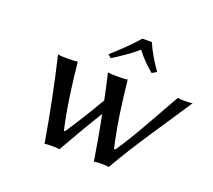

<svg xmlns="http://www.w3.org/2000/svg" viewBox="-112 -791 1043 941"><g transform="rotate(20 409.5 -320.5)"><path d="M205 4C216 1 229 1 239 1C249 1 274 1 282 4C325 -72 372 -153 420 -231C436 -153 449 -76 462 3C473 0 489 0 499 0C509 0 531 0 539 3C622 -143 723 -285 819 -432C809 -429 785 -429 775 -429C765 -429 750 -429 742 -432C677 -319 608 -188 541 -90H533C507 -205 492 -317 480 -432C466 -429 443 -429 429 -429C413 -429 392 -429 377 -432C388 -386 398 -341 407 -296C364 -223 319 -150 278 -89H272C246 -204 232 -316 220 -431C206 -428 183 -428 169 -428C153 -428 132 -428 117 -431C152 -284 180 -142 205 4ZM529 -645H479C440 -599 393 -556 349 -516L366 -502C409 -529 447 -554 492 -592C518 -556 546 -531 579 -502L603 -516C575 -556 548 -598 529 -645Z"/></g></svg>

Font: Libertinus Sans
Style: Italic
Weight: 400
Italic angle: -12°
Designer: Philipp H. Poll, Khaled Hosny
Foundry: Caleb Maclennan
Version: Version 7.050;RELEASE